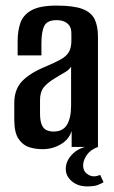

<svg xmlns="http://www.w3.org/2000/svg" viewBox="-20 -525 406 686"><path d="M132 8Q107 8 84.5 1Q62 -6 46.5 -28.5Q31 -51 31 -98V-157Q31 -206 59.5 -235.5Q88 -265 145 -288Q178 -302 197.5 -313Q217 -324 226 -339Q235 -354 235 -380V-405Q235 -424 227.5 -434Q220 -444 208.5 -448.5Q197 -453 182 -453Q149 -453 138.5 -433Q128 -413 128 -369V-327H43V-378Q43 -415 53 -443.5Q63 -472 93 -488.5Q123 -505 182 -505Q243 -505 274.5 -493Q306 -481 318 -456.5Q330 -432 330 -394V0H236V-57Q226 -26 196.5 -9Q167 8 132 8ZM171 -55Q205 -55 219.5 -79.5Q234 -104 234 -148V-287Q227 -275 209 -265Q191 -255 174 -244Q149 -229 136 -212.5Q123 -196 123 -167V-120Q123 -93 129.5 -78.5Q136 -64 147.5 -59.5Q159 -55 171 -55ZM292 141Q258 141 236.5 122.5Q215 104 215 79Q215 51 236.5 28Q258 5 289 -1L330 0Q303 10 290 29Q277 48 277 66Q277 85 289.5 95Q302 105 315 105Q323 105 329 103Q335 101 338 100L350 126Q344 130 330.5 135.5Q317 141 292 141Z"/></svg>

Font: Alumni Sans Thin SemiBold
Style: Regular
Weight: 600
Version: Version 1.018